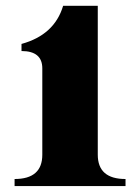

<svg xmlns="http://www.w3.org/2000/svg" viewBox="-20 -629 474 649"><path d="M123 -397.9Q123 -456.5 52.7 -456.5V-480.5Q164.1 -511 193.4 -609.4H310.5V-106Q310.5 -23.9 404.3 -23.9V0H29.3V-23.9Q123 -23.9 123 -106Z"/></svg>

Font: itsadzoke
Style: Regular
Weight: 700
Width: 7
Version: Version 0.45